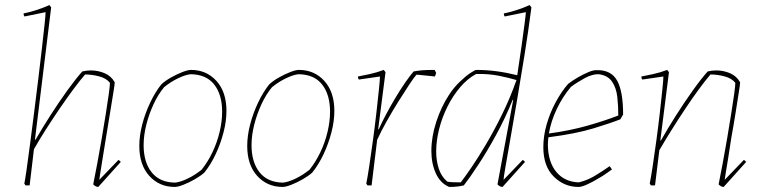

<svg xmlns="http://www.w3.org/2000/svg" viewBox="-20 -732 2998 758"><path d="M368 6Q358 6 348 -4Q355 -39 364 -86.5Q373 -134 381.5 -184.5Q390 -235 397.5 -281.5Q405 -328 409.5 -361Q414 -394 414 -405Q400 -423 371.5 -430.5Q343 -438 316 -438Q296 -415 270 -380Q244 -345 216 -304Q188 -263 161.5 -221.5Q135 -180 114 -143L97 0H81L76 -7Q79 -21 85 -62.5Q91 -104 98.5 -162Q106 -220 114.5 -286.5Q123 -353 131 -419Q139 -485 145.5 -541.5Q152 -598 156 -636Q160 -674 160 -684L77 -667Q73 -671 73 -679Q90 -682 119.5 -691Q149 -700 175 -712L182 -703Q166 -575 150 -442Q134 -309 118 -181L120 -180Q146 -225 179 -276.5Q212 -328 245.5 -374.5Q279 -421 305 -450Q313 -452 321.5 -453Q330 -454 338 -454Q367 -454 393 -443Q419 -432 433 -407Q433 -400 427.5 -366.5Q422 -333 414.5 -286.5Q407 -240 399 -192Q392 -150 386 -112Q380 -74 376 -49.5Q372 -25 372 -22L448 -101L457 -93Z M670 6Q609 6 569.5 -37.5Q530 -81 530 -156Q530 -196 541.5 -240.5Q553 -285 573 -327Q593 -369 617 -399Q632 -413 655 -426Q678 -439 700 -447.5Q722 -456 734 -456Q795 -456 834.5 -412.5Q874 -369 874 -294Q874 -254 862.5 -209.5Q851 -165 831.5 -123.5Q812 -82 787 -51Q773 -38 749.5 -24.5Q726 -11 704 -2.5Q682 6 670 6ZM671 -11Q692 -13 721 -27Q750 -41 776 -62Q800 -92 818.5 -130.5Q837 -169 847 -211Q857 -253 857 -291Q857 -358 826 -398Q795 -438 733 -439Q712 -437 683 -423Q654 -409 628 -388Q604 -359 586 -320Q568 -281 557.5 -239Q547 -197 547 -159Q547 -92 578.5 -52Q610 -12 671 -11Z M1096 6Q1035 6 995.5 -37.5Q956 -81 956 -156Q956 -196 967.5 -240.5Q979 -285 999 -327Q1019 -369 1043 -399Q1058 -413 1081 -426Q1104 -439 1126 -447.5Q1148 -456 1160 -456Q1221 -456 1260.5 -412.5Q1300 -369 1300 -294Q1300 -254 1288.5 -209.5Q1277 -165 1257.5 -123.5Q1238 -82 1213 -51Q1199 -38 1175.5 -24.5Q1152 -11 1130 -2.5Q1108 6 1096 6ZM1097 -11Q1118 -13 1147 -27Q1176 -41 1202 -62Q1226 -92 1244.5 -130.5Q1263 -169 1273 -211Q1283 -253 1283 -291Q1283 -358 1252 -398Q1221 -438 1159 -439Q1138 -437 1109 -423Q1080 -409 1054 -388Q1030 -359 1012 -320Q994 -281 983.5 -239Q973 -197 973 -159Q973 -92 1004.5 -52Q1036 -12 1097 -11Z M1431 0 1426 -7Q1431 -31 1438 -77.5Q1445 -124 1452.5 -179Q1460 -234 1466 -287Q1472 -340 1476 -379Q1480 -418 1480 -430L1397 -418Q1393 -422 1393 -430Q1410 -433 1439.5 -439.5Q1469 -446 1495 -456L1502 -447L1473 -222L1475 -221Q1487 -248 1504.5 -281Q1522 -314 1541.5 -346.5Q1561 -379 1580 -406.5Q1599 -434 1613 -450Q1629 -453 1646.5 -454.5Q1664 -456 1696 -456L1702 -444L1697 -430Q1693 -431 1679 -432Q1665 -433 1649 -435Q1633 -437 1624 -437Q1615 -427 1596 -398.5Q1577 -370 1553 -331.5Q1529 -293 1506.5 -253Q1484 -213 1469 -180L1447 0Z M1753 6Q1718 -9 1700.5 -48Q1683 -87 1683 -136Q1683 -192 1702.5 -251.5Q1722 -311 1753 -358Q1772 -387 1795 -409Q1818 -431 1836.5 -443.5Q1855 -456 1861 -456Q1938 -456 2022 -435Q2032 -499 2039.5 -553Q2047 -607 2051.5 -642Q2056 -677 2056 -684L1973 -667Q1969 -671 1969 -679Q1986 -682 2015.5 -691Q2045 -700 2071 -712L2078 -703Q2066 -610 2051 -516.5Q2036 -423 2021.5 -338Q2007 -253 1995 -184.5Q1983 -116 1975.5 -73Q1968 -30 1968 -22L2044 -101L2053 -93L1964 6Q1954 6 1944 -4L2006 -337L2004 -338Q1976 -268 1939.5 -201Q1903 -134 1868 -81Q1833 -28 1811 0Q1798 3 1784.5 4.5Q1771 6 1753 6ZM1799 -12Q1813 -30 1839.5 -68.5Q1866 -107 1898 -161Q1930 -215 1962 -280Q1994 -345 2019 -416Q1989 -425 1949 -433Q1909 -441 1860 -440Q1826 -422 1797 -388Q1768 -354 1746.5 -311Q1725 -268 1713.5 -222Q1702 -176 1702 -134Q1702 -97 1712.5 -65.5Q1723 -34 1746 -15Q1754 -13 1769.5 -12.5Q1785 -12 1799 -12Z M2264 6Q2207 6 2166 -35Q2125 -76 2125 -151Q2125 -195 2138 -240.5Q2151 -286 2173.5 -328Q2196 -370 2223 -401Q2240 -414 2261.5 -426.5Q2283 -439 2303.5 -447.5Q2324 -456 2337 -455Q2393 -456 2416.5 -413.5Q2440 -371 2440 -280L2429 -261Q2394 -247 2324 -225.5Q2254 -204 2145 -190Q2143 -174 2143 -159Q2144 -92 2176.5 -53Q2209 -14 2265 -12Q2298 -20 2326 -36.5Q2354 -53 2387 -76L2396 -63Q2386 -56 2372.5 -46.5Q2359 -37 2345 -29Q2322 -15 2299.5 -4.5Q2277 6 2264 6ZM2234 -389Q2201 -350 2178 -301.5Q2155 -253 2147 -205Q2229 -216 2298 -235.5Q2367 -255 2421 -276Q2421 -314 2417 -349.5Q2413 -385 2396.5 -409.5Q2380 -434 2344 -439Q2319 -440 2288.5 -423.5Q2258 -407 2234 -389Z M2837 6Q2827 6 2817 -4Q2824 -39 2833 -86.5Q2842 -134 2850.5 -184.5Q2859 -235 2866.5 -281.5Q2874 -328 2878.5 -361Q2883 -394 2883 -405Q2869 -423 2840.5 -430.5Q2812 -438 2785 -438Q2765 -415 2739 -379.5Q2713 -344 2685 -302Q2657 -260 2630.5 -217.5Q2604 -175 2583 -139L2566 0H2550L2545 -7Q2550 -31 2557 -77.5Q2564 -124 2571.5 -179Q2579 -234 2585 -287Q2591 -340 2595 -379Q2599 -418 2599 -430L2516 -418Q2512 -422 2512 -430Q2529 -433 2558.5 -439.5Q2588 -446 2614 -456L2621 -447L2587 -178L2589 -177Q2615 -223 2648 -275Q2681 -327 2714.5 -374Q2748 -421 2774 -450Q2782 -452 2790.5 -453Q2799 -454 2807 -454Q2836 -454 2862 -443Q2888 -432 2902 -407Q2902 -400 2896.5 -365.5Q2891 -331 2883.5 -283.5Q2876 -236 2867 -187Q2861 -146 2855 -109Q2849 -72 2845 -48.5Q2841 -25 2841 -22L2917 -101L2926 -93Z"/></svg>

Font: Labrada Thin
Style: Italic
Weight: 100
Italic angle: -7°
Designer: Mercedes Jáuregui
Foundry: Omnibus-Type Team
Version: Version 1.000; ttfautohint (v1.8.4.7-5d5b)